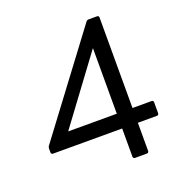

<svg xmlns="http://www.w3.org/2000/svg" viewBox="-131 -850 919 965"><g transform="rotate(-20 328.0 -367.0)"><path d="M429 0Q418 0 418 -11V-161H49Q38 -161 38 -172V-192Q38 -200 42 -205L434 -728Q439 -734 447 -734H491Q502 -734 502 -724V-240H603Q614 -240 614 -230V-172Q614 -161 603 -161H502V-11Q502 0 491 0ZM158 -240H418V-591Z"/></g></svg>

Font: LINE Seed Sans TH
Style: Regular
Weight: 400
Designer: Dalton Maag Ltd | Thai characters by Cadson Demak Co.,Ltd.
Foundry: Dalton Maag Ltd
Version: Version 1.002